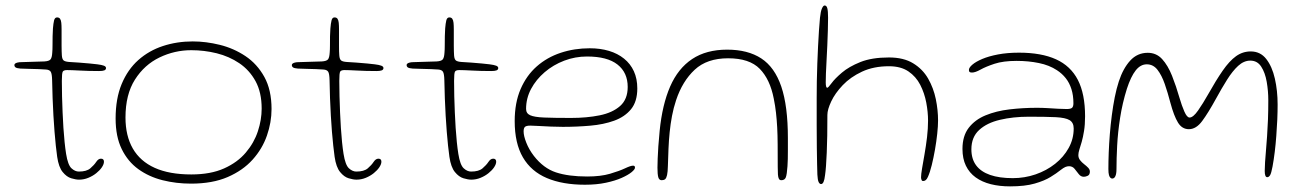

<svg xmlns="http://www.w3.org/2000/svg" viewBox="-20 -646 4718 700"><path d="M268 9Q256.5 9 239.8 4Q223 -1 208.5 -18.8Q194 -36.5 188.5 -74Q186 -91.5 183.5 -114.8Q181 -138 178.8 -165.8Q176.5 -193.5 174.8 -224.2Q173 -255 171.8 -287.8Q170.5 -320.5 170 -354Q169.5 -376.5 165.2 -384Q161 -391.5 148 -392.5Q139 -393.5 121.2 -394Q103.5 -394.5 85 -395Q66.5 -395.5 54.5 -396Q42 -397 37.2 -400Q32.5 -403 32.5 -409Q32.5 -412 35.2 -414.2Q38 -416.5 44 -418Q50 -419.5 59.5 -419.5Q90.5 -420.5 108 -421Q125.5 -421.5 141.5 -422Q159 -423 164.2 -429.5Q169.5 -436 170.5 -454Q171.5 -464.5 171.5 -480.8Q171.5 -497 171.8 -513.8Q172 -530.5 173 -542Q174.5 -561 177.2 -571.8Q180 -582.5 188 -582.5Q195.5 -582.5 199 -577.5Q202.5 -572.5 203.5 -562.8Q204.5 -553 204.5 -538.5Q204.5 -519.5 204.5 -504.8Q204.5 -490 204.5 -478.8Q204.5 -467.5 204.8 -459Q205 -450.5 205.5 -444Q206.5 -430 212.2 -425.5Q218 -421 233.5 -420Q247.5 -419.5 268 -417.8Q288.5 -416 307.2 -414.5Q326 -413 335 -411.5Q351 -409.5 358.8 -406.5Q366.5 -403.5 366.5 -398Q366.5 -392 360.5 -389.5Q354.5 -387 341 -387Q302 -387 271 -388.8Q240 -390.5 224.5 -390.5Q212 -390.5 208.8 -384.8Q205.5 -379 205.5 -351Q205.5 -323.5 206.2 -294.5Q207 -265.5 208.2 -236.5Q209.5 -207.5 211.2 -180Q213 -152.5 215.5 -128.2Q218 -104 221 -85Q227.5 -44.5 240.5 -32.5Q253.5 -20.5 267.5 -20.5Q295.5 -20.5 309.2 -32.2Q323 -44 330.8 -55.8Q338.5 -67.5 348 -67.5Q353.5 -67.5 356.2 -64.8Q359 -62 359 -56.5Q359 -47.5 351.5 -36.2Q344 -25 331.2 -14.8Q318.5 -4.5 302.2 2.2Q286 9 268 9Z M676.5 23.5Q622 23.5 572.5 11Q523 -1.5 484.5 -29.2Q446 -57 423.8 -102.5Q401.5 -148 401.5 -214Q401.5 -286.5 423.5 -339.5Q445.5 -392.5 484.2 -427Q523 -461.5 574 -478.2Q625 -495 682.5 -495Q731 -495 781.5 -482.5Q832 -470 874.8 -441.5Q917.5 -413 943.8 -365.5Q970 -318 970 -248.5Q970 -200 953.2 -151.8Q936.5 -103.5 901 -64Q865.5 -24.5 810 -0.5Q754.5 23.5 676.5 23.5ZM677.5 -10Q748 -10 797 -32Q846 -54 876.2 -89.8Q906.5 -125.5 920.2 -167.5Q934 -209.5 934 -250Q934 -309 911.8 -349.8Q889.5 -390.5 852.5 -415.5Q815.5 -440.5 770 -451.8Q724.5 -463 677.5 -463Q616.5 -463 561.5 -436.5Q506.5 -410 472 -355.8Q437.5 -301.5 437.5 -217.5Q437.5 -151 464.2 -104.5Q491 -58 544.2 -34Q597.5 -10 677.5 -10Z M1279.5 9Q1268 9 1251.2 4Q1234.5 -1 1220 -18.8Q1205.5 -36.5 1200 -74Q1197.5 -91.5 1195 -114.8Q1192.5 -138 1190.2 -165.8Q1188 -193.5 1186.2 -224.2Q1184.5 -255 1183.2 -287.8Q1182 -320.5 1181.5 -354Q1181 -376.5 1176.8 -384Q1172.5 -391.5 1159.5 -392.5Q1150.5 -393.5 1132.8 -394Q1115 -394.5 1096.5 -395Q1078 -395.5 1066 -396Q1053.5 -397 1048.8 -400Q1044 -403 1044 -409Q1044 -412 1046.8 -414.2Q1049.5 -416.5 1055.5 -418Q1061.5 -419.5 1071 -419.5Q1102 -420.5 1119.5 -421Q1137 -421.5 1153 -422Q1170.5 -423 1175.8 -429.5Q1181 -436 1182 -454Q1183 -464.5 1183 -480.8Q1183 -497 1183.2 -513.8Q1183.5 -530.5 1184.5 -542Q1186 -561 1188.8 -571.8Q1191.5 -582.5 1199.5 -582.5Q1207 -582.5 1210.5 -577.5Q1214 -572.5 1215 -562.8Q1216 -553 1216 -538.5Q1216 -519.5 1216 -504.8Q1216 -490 1216 -478.8Q1216 -467.5 1216.2 -459Q1216.5 -450.5 1217 -444Q1218 -430 1223.8 -425.5Q1229.5 -421 1245 -420Q1259 -419.5 1279.5 -417.8Q1300 -416 1318.8 -414.5Q1337.5 -413 1346.5 -411.5Q1362.5 -409.5 1370.2 -406.5Q1378 -403.5 1378 -398Q1378 -392 1372 -389.5Q1366 -387 1352.5 -387Q1313.5 -387 1282.5 -388.8Q1251.5 -390.5 1236 -390.5Q1223.5 -390.5 1220.2 -384.8Q1217 -379 1217 -351Q1217 -323.5 1217.8 -294.5Q1218.5 -265.5 1219.8 -236.5Q1221 -207.5 1222.8 -180Q1224.5 -152.5 1227 -128.2Q1229.5 -104 1232.5 -85Q1239 -44.5 1252 -32.5Q1265 -20.5 1279 -20.5Q1307 -20.5 1320.8 -32.2Q1334.5 -44 1342.2 -55.8Q1350 -67.5 1359.5 -67.5Q1365 -67.5 1367.8 -64.8Q1370.5 -62 1370.5 -56.5Q1370.5 -47.5 1363 -36.2Q1355.5 -25 1342.8 -14.8Q1330 -4.5 1313.8 2.2Q1297.5 9 1279.5 9Z M1698 9Q1686.5 9 1669.8 4Q1653 -1 1638.5 -18.8Q1624 -36.5 1618.5 -74Q1616 -91.5 1613.5 -114.8Q1611 -138 1608.8 -165.8Q1606.5 -193.5 1604.8 -224.2Q1603 -255 1601.8 -287.8Q1600.5 -320.5 1600 -354Q1599.5 -376.5 1595.2 -384Q1591 -391.5 1578 -392.5Q1569 -393.5 1551.2 -394Q1533.5 -394.5 1515 -395Q1496.5 -395.5 1484.5 -396Q1472 -397 1467.2 -400Q1462.5 -403 1462.5 -409Q1462.5 -412 1465.2 -414.2Q1468 -416.5 1474 -418Q1480 -419.5 1489.5 -419.5Q1520.5 -420.5 1538 -421Q1555.5 -421.5 1571.5 -422Q1589 -423 1594.2 -429.5Q1599.5 -436 1600.5 -454Q1601.5 -464.5 1601.5 -480.8Q1601.5 -497 1601.8 -513.8Q1602 -530.5 1603 -542Q1604.5 -561 1607.2 -571.8Q1610 -582.5 1618 -582.5Q1625.5 -582.5 1629 -577.5Q1632.5 -572.5 1633.5 -562.8Q1634.5 -553 1634.5 -538.5Q1634.5 -519.5 1634.5 -504.8Q1634.5 -490 1634.5 -478.8Q1634.5 -467.5 1634.8 -459Q1635 -450.5 1635.5 -444Q1636.5 -430 1642.2 -425.5Q1648 -421 1663.5 -420Q1677.5 -419.5 1698 -417.8Q1718.5 -416 1737.2 -414.5Q1756 -413 1765 -411.5Q1781 -409.5 1788.8 -406.5Q1796.5 -403.5 1796.5 -398Q1796.5 -392 1790.5 -389.5Q1784.5 -387 1771 -387Q1732 -387 1701 -388.8Q1670 -390.5 1654.5 -390.5Q1642 -390.5 1638.8 -384.8Q1635.5 -379 1635.5 -351Q1635.5 -323.5 1636.2 -294.5Q1637 -265.5 1638.2 -236.5Q1639.5 -207.5 1641.2 -180Q1643 -152.5 1645.5 -128.2Q1648 -104 1651 -85Q1657.5 -44.5 1670.5 -32.5Q1683.5 -20.5 1697.5 -20.5Q1725.5 -20.5 1739.2 -32.2Q1753 -44 1760.8 -55.8Q1768.5 -67.5 1778 -67.5Q1783.5 -67.5 1786.2 -64.8Q1789 -62 1789 -56.5Q1789 -47.5 1781.5 -36.2Q1774 -25 1761.2 -14.8Q1748.5 -4.5 1732.2 2.2Q1716 9 1698 9Z M2112.5 27.5Q2031 27.5 1973.8 3.2Q1916.5 -21 1886.5 -72.2Q1856.5 -123.5 1856.5 -204.5Q1856.5 -271.5 1878 -321.2Q1899.5 -371 1937 -404Q1974.5 -437 2024.2 -453.5Q2074 -470 2130 -470Q2168.5 -470 2200.2 -460.5Q2232 -451 2255.2 -432.2Q2278.5 -413.5 2291 -386.2Q2303.5 -359 2303.5 -323.5Q2303.5 -276 2280.8 -248Q2258 -220 2219.2 -206Q2180.5 -192 2132 -187.8Q2083.5 -183.5 2032 -183.5Q2013 -183.5 1988.2 -184.5Q1963.5 -185.5 1942.5 -186.8Q1921.5 -188 1913.5 -188Q1899 -188 1894 -183.5Q1889 -179 1889 -167Q1889 -150.5 1898.8 -125.8Q1908.5 -101 1926.5 -77.5Q1961.5 -32.5 2007 -17.5Q2052.5 -2.5 2121 -2.5Q2170 -2.5 2204 -12.5Q2238 -22.5 2258.5 -32.2Q2279 -42 2288 -42Q2292 -42 2293.5 -40.2Q2295 -38.5 2295 -34.5Q2295 -28.5 2282.5 -18.2Q2270 -8 2246.5 2.5Q2223 13 2189.2 20.2Q2155.5 27.5 2112.5 27.5ZM2061.5 -216Q2119.5 -216 2166.2 -225.5Q2213 -235 2240.8 -259.5Q2268.5 -284 2268.5 -329Q2268.5 -381.5 2231.2 -410.8Q2194 -440 2120 -440Q2077 -440 2037 -424.8Q1997 -409.5 1965.8 -382.8Q1934.5 -356 1916.2 -321.8Q1898 -287.5 1898 -249Q1898 -232.5 1913 -225.8Q1928 -219 1963.8 -217.5Q1999.5 -216 2061.5 -216Z M2392.5 11Q2383 11 2380 0.2Q2377 -10.5 2377 -34.5Q2377 -49 2377.8 -68.2Q2378.5 -87.5 2380.2 -112.8Q2382 -138 2385 -169Q2394.5 -264.5 2423.2 -330.5Q2452 -396.5 2503.5 -430.8Q2555 -465 2631 -465Q2706.5 -465 2755.5 -433Q2804.5 -401 2828.5 -330.2Q2852.5 -259.5 2852.5 -142.5Q2852.5 -119.5 2852.5 -100.5Q2852.5 -81.5 2852.2 -66.5Q2852 -51.5 2851 -40Q2849 -10 2845 0.5Q2841 11 2828.5 11Q2822.5 11 2819.8 6Q2817 1 2816.2 -9.8Q2815.5 -20.5 2815.5 -37.5Q2815.5 -84 2815.2 -119Q2815 -154 2813.5 -181.8Q2812 -209.5 2809.2 -234.5Q2806.5 -259.5 2801 -286.5Q2787.5 -356.5 2750 -395Q2712.5 -433.5 2634.5 -433.5Q2557.5 -433.5 2512.8 -391.8Q2468 -350 2445 -281Q2435.5 -252.5 2430 -223.2Q2424.5 -194 2421.5 -164.2Q2418.5 -134.5 2417.2 -103.5Q2416 -72.5 2415 -40.5Q2414.5 -19 2412 -7.8Q2409.5 3.5 2405 7.2Q2400.5 11 2392.5 11Z M2973.5 25Q2968 25 2964.5 17.5Q2961 10 2960 -9.5Q2959.5 -22 2959 -47Q2958.5 -72 2958 -108Q2957.5 -144 2957.5 -189.5Q2957.5 -235 2957.5 -288.5Q2957.5 -318 2958 -350.2Q2958.5 -382.5 2959.8 -414.8Q2961 -447 2962.5 -477.5Q2964 -508 2965.8 -534.5Q2967.5 -561 2969.5 -581Q2972 -605 2976.8 -615.5Q2981.5 -626 2986.5 -626Q2993.5 -626 2996.2 -616Q2999 -606 2999 -581.5Q2999 -561 2998.2 -534.5Q2997.5 -508 2996.2 -480Q2995 -452 2993.5 -425.5Q2992 -399 2991.2 -378Q2990.5 -357 2990.5 -345.5Q2990.5 -326 2996 -326Q2999.5 -326 3011.8 -342.8Q3024 -359.5 3049.5 -381.2Q3075 -403 3116.8 -419.8Q3158.5 -436.5 3221 -436.5Q3274.5 -436.5 3309.2 -415.2Q3344 -394 3363.8 -359.5Q3383.5 -325 3391.8 -284.8Q3400 -244.5 3400 -206.5Q3400 -186.5 3397 -158.5Q3394 -130.5 3388.8 -100.5Q3383.5 -70.5 3377 -44Q3370.5 -17.5 3363 -1Q3359.5 7 3355.2 10.5Q3351 14 3345.5 14Q3341.5 14 3339.8 9.8Q3338 5.5 3338 0.5Q3338 -10 3341.8 -32.5Q3345.5 -55 3350.8 -84.5Q3356 -114 3359.8 -145.8Q3363.5 -177.5 3363.5 -206Q3363.5 -237.5 3357 -272Q3350.5 -306.5 3335 -336.8Q3319.5 -367 3291.8 -385.8Q3264 -404.5 3221 -404.5Q3165 -404.5 3122.8 -384.8Q3080.5 -365 3052.5 -335.5Q3024.5 -306 3010.5 -276.2Q2996.5 -246.5 2996.5 -227Q2996.5 -186.5 2996 -152Q2995.5 -117.5 2994.2 -89.8Q2993 -62 2991.5 -41.5Q2990 -21 2988 -7.5Q2986 9.5 2982.5 17.2Q2979 25 2973.5 25Z M3662.5 33.5Q3624 33.5 3592.2 25.5Q3560.5 17.5 3537.2 0.8Q3514 -16 3501.5 -41.8Q3489 -67.5 3489 -103Q3489 -150.5 3511.8 -180Q3534.5 -209.5 3573.2 -225.5Q3612 -241.5 3660.5 -247.2Q3709 -253 3760.5 -253Q3779.5 -253 3799.8 -251.8Q3820 -250.5 3838 -249.5Q3856 -248.5 3869 -248.5Q3883.5 -248.5 3888.5 -253Q3893.5 -257.5 3893.5 -269.5Q3893.5 -298.5 3886.2 -321.2Q3879 -344 3865.5 -361Q3852 -378 3833.5 -390Q3805.5 -408.5 3767.5 -416.2Q3729.5 -424 3686.5 -424Q3637.5 -424 3605.8 -413.5Q3574 -403 3554.8 -392.2Q3535.5 -381.5 3524 -381.5Q3517.5 -381.5 3515 -383.5Q3512.5 -385.5 3512.5 -391Q3512.5 -399.5 3525 -410.2Q3537.5 -421 3561 -431Q3584.5 -441 3618.5 -447.5Q3652.5 -454 3695 -454Q3776.5 -454 3830 -429.8Q3883.5 -405.5 3909.8 -354.5Q3936 -303.5 3936 -222Q3936 -191.5 3932.2 -168.5Q3928.5 -145.5 3923.8 -129Q3919 -112.5 3915.2 -100.8Q3911.5 -89 3911.5 -80.5Q3911.5 -70 3917.8 -62Q3924 -54 3932.5 -47.5Q3941 -41 3947.2 -34.5Q3953.5 -28 3953.5 -20.5Q3953.5 -9 3945.8 -5.2Q3938 -1.5 3931.5 -1.5Q3920.5 -1.5 3913 -11.2Q3905.5 -21 3897.8 -30.5Q3890 -40 3877.5 -40Q3871 -40 3864.2 -37.2Q3857.5 -34.5 3846 -25.5Q3832.5 -14.5 3810.2 -0.8Q3788 13 3752.5 23.2Q3717 33.5 3662.5 33.5ZM3672.5 3.5Q3715.5 3.5 3755.5 -10.2Q3795.5 -24 3826.8 -48.8Q3858 -73.5 3876.2 -106.5Q3894.5 -139.5 3894.5 -177.5Q3894.5 -199 3879.5 -208Q3864.5 -217 3829 -218.8Q3793.5 -220.5 3731 -220.5Q3673.5 -220.5 3625.8 -209.2Q3578 -198 3549.8 -172Q3521.5 -146 3521.5 -101.5Q3521.5 -66.5 3538.8 -43.2Q3556 -20 3589.8 -8.2Q3623.5 3.5 3672.5 3.5Z M4035 5Q4032 5 4028.8 2.5Q4025.5 0 4023.2 -7.5Q4021 -15 4021 -30Q4021 -57 4022.2 -89.2Q4023.5 -121.5 4026.2 -156.2Q4029 -191 4033.5 -225.5Q4038 -260 4044.2 -291.5Q4050.5 -323 4059 -349Q4074.5 -396.5 4100.5 -425Q4126.5 -453.5 4164.5 -453.5Q4196 -453.5 4217 -430.5Q4238 -407.5 4253 -369.8Q4268 -332 4280.5 -288.5Q4288.5 -261 4298 -239.2Q4307.5 -217.5 4317 -217.5Q4330 -217.5 4348 -243.2Q4366 -269 4384 -301Q4413.5 -353.5 4437.8 -388.5Q4462 -423.5 4486.2 -441Q4510.5 -458.5 4540 -458.5Q4575 -458.5 4596.5 -431Q4618 -403.5 4628 -359.2Q4638 -315 4638 -265Q4638 -239.5 4636.8 -210.2Q4635.5 -181 4633.2 -150.8Q4631 -120.5 4627.5 -92Q4624 -63.5 4619.5 -39Q4615 -14.5 4610.5 -7.2Q4606 0 4600 0Q4595.5 0 4593.2 -5.8Q4591 -11.5 4591 -22.5Q4591 -36 4592.2 -54.8Q4593.5 -73.5 4595.5 -97Q4597.5 -120.5 4599.5 -148.8Q4601.5 -177 4602.8 -210Q4604 -243 4604 -280.5Q4604 -314.5 4598.2 -347.8Q4592.5 -381 4578.2 -403Q4564 -425 4538.5 -425Q4515 -425 4494.2 -406Q4473.5 -387 4453.8 -355.5Q4434 -324 4413.5 -286.5Q4385 -234.5 4363 -204.8Q4341 -175 4314.5 -175Q4289.5 -175 4274.8 -199Q4260 -223 4247 -271.5Q4237.5 -308 4226.5 -339.8Q4215.5 -371.5 4200 -391.5Q4184.5 -411.5 4161 -411.5Q4138 -411.5 4120.5 -389.2Q4103 -367 4088.5 -322.5Q4072 -270 4063.8 -216.8Q4055.5 -163.5 4053 -115.5Q4050.5 -67.5 4050.5 -29.5Q4050.5 -12.5 4046.5 -3.8Q4042.5 5 4035 5Z"/></svg>

Font: Gluten Thin
Style: Regular
Weight: 100
Designer: Tyler Finck
Foundry: Etcetera Type Company
Version: Version 1.300